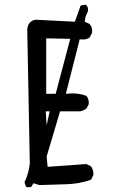

<svg xmlns="http://www.w3.org/2000/svg" viewBox="-20 -805 540 831"><path d="M98 6 92 2 86 -16Q104 -53 109 -97L98 -674Q98 -694 109 -707Q125 -723 148 -719L304 -711Q316 -746 329 -781L351 -785Q365 -773 360 -754Q348 -734 347 -711L368 -701Q382 -685 378 -662L368 -643Q354 -631 325 -635L265 -399Q314 -405 354 -390Q366 -376 364 -354L354 -335Q340 -325 325 -323H240L182 -128L186 -83Q322 -93 354 -95L374 -85Q386 -68 384 -47L374 -27Q323 -9 265 -7.5Q207 -6 150 -4L125 -12L115 4ZM182 -263 195 -323H178ZM284 -637 180 -639V-399H221Z"/></svg>

Font: NaniFont Regular
Style: Regular
Weight: 400
Designer: Nanigashitei
Version: Version 1.036